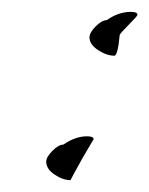

<svg xmlns="http://www.w3.org/2000/svg" viewBox="-20 -336 252 324"><path d="M173 -242Q160 -242 145.5 -251.5Q131 -261 131 -273Q131 -281 141.5 -291.5Q152 -302 160 -302Q180 -316 201 -316Q212 -316 212 -311Q212 -309 198 -295Q183 -280 182 -277L180 -260Q177 -242 173 -242ZM99 -32Q86 -32 72 -41.5Q58 -51 58 -63Q58 -71 68.5 -81.5Q79 -92 87 -92Q107 -106 127 -106Q138 -106 138 -101Q138 -101 132 -91Q126 -81 118 -67Q110 -53 104.5 -42.5Q99 -32 99 -32Z"/></svg>

Font: Petemoss
Style: Regular
Weight: 400
Designer: Robert E. Leuschke
Foundry: Robert E. Leuschke
Version: Version 1.010; ttfautohint (v1.8.3)